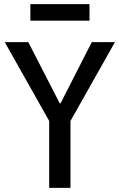

<svg xmlns="http://www.w3.org/2000/svg" viewBox="-20 -909 578 929"><path d="M218 0V-367L237 -290L3 -705H117L269 -409H273L424 -705H536L302 -290L321 -367V0ZM127 -809V-889H413V-809Z"/></svg>

Font: Nunito Sans 7pt Condensed SemiBold
Style: Regular
Weight: 600
Width: 3
Designer: Vernon Adams
Foundry: Vernon Adams
Version: Version 3.101;gftools[0.9.27]